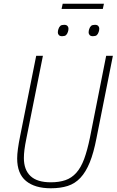

<svg xmlns="http://www.w3.org/2000/svg" viewBox="-20 -997 625 1029"><path d="M210 -698 122 -258Q114 -219 111 -194.5Q108 -170 108 -150Q108 -87 143.5 -53.5Q179 -20 252 -20Q297 -20 330.5 -31.5Q364 -43 389 -71Q414 -99 431 -145Q448 -191 462 -259L549 -698H585L497 -256Q482 -178 461 -126.5Q440 -75 411 -44Q382 -13 343 -0.5Q304 12 252 12Q167 12 119.5 -27Q72 -66 72 -148Q72 -169 76 -199Q80 -229 88 -268L174 -698ZM316 -977H537L531 -949H310ZM313 -803Q301 -803 295.5 -809Q290 -815 290 -823Q290 -832 293 -841Q297 -853 303.5 -858.5Q310 -864 324 -864Q336 -864 341.5 -858Q347 -852 347 -844Q347 -835 344 -826Q340 -814 333.5 -808.5Q327 -803 313 -803ZM478 -803Q466 -803 460.5 -809Q455 -815 455 -823Q455 -832 458 -841Q462 -853 468.5 -858.5Q475 -864 489 -864Q501 -864 506.5 -858Q512 -852 512 -844Q512 -835 509 -826Q505 -814 498.5 -808.5Q492 -803 478 -803Z"/></svg>

Font: IBM Plex Sans Condensed ExtraLight
Style: Italic
Weight: 200
Width: 3
Italic angle: -11°
Designer: Mike Abbink, Paul van der Laan, Pieter van Rosmalen
Foundry: Bold Monday
Version: Version 1.3